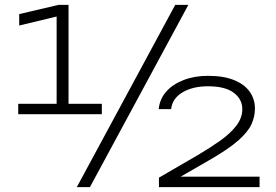

<svg xmlns="http://www.w3.org/2000/svg" viewBox="-20 -770 1135 790"><path d="M262 -750V-343H399V-300H55V-343H213V-702L59 -665V-712L221 -750ZM701 -750H755L350 0H296ZM633 -321Q637 -362 663.5 -392.5Q690 -423 735 -440.5Q780 -458 836 -458Q900 -458 943 -440.5Q986 -423 1007.5 -392.5Q1029 -362 1029 -323Q1029 -292 1015.5 -260.5Q1002 -229 961 -192.5Q920 -156 836 -108L723 -43H1048V0H634V-39L794 -132Q845 -162 886.5 -191.5Q928 -221 952.5 -253Q977 -285 977 -321Q977 -362 941.5 -388.5Q906 -415 836 -415Q773 -415 731 -390Q689 -365 684 -321Z"/></svg>

Font: Bounded
Style: Regular
Weight: 200
Designer: Vlad Churkin
Version: Version 1.0